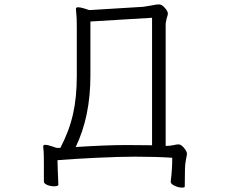

<svg xmlns="http://www.w3.org/2000/svg" viewBox="-20 -730 1040 875"><path d="M765 -11Q692 -16 597 -16Q526 -16 420.5 -11Q315 -6 242 0L243 39L246 112Q246 115 241 117Q236 119 227 119Q209 119 194.5 112.5Q180 106 180 98V37Q180 -29 179 -38L177 -60Q177 -66 178.5 -68Q180 -70 185 -70Q197 -70 215.5 -63.5Q234 -57 238 -56H255Q295 -132 312.5 -209Q330 -286 330 -384V-607Q330 -648 328 -665L326 -688Q326 -697 335 -697Q345 -697 362 -692Q379 -687 387 -684L633 -699Q640 -700 670 -705Q692 -710 705 -710Q717 -710 731 -694.5Q745 -679 745 -668Q745 -661 740 -648Q735 -626 735 -621V-65Q755 -65 773 -69Q784 -72 794 -72Q805 -72 818.5 -56Q832 -40 832 -29Q832 -24 828 -5.5Q824 13 823 38Q822 67 822 120Q822 125 810 125Q793 125 775.5 116.5Q758 108 758 99V98Q765 41 765 -11ZM558 -69Q635 -69 673 -68V-649L392 -632V-385Q392 -199 325 -60Q464 -69 558 -69Z"/></svg>

Font: JyunsaiKaai Light
Style: Regular
Weight: 300
Designer: Fontworks Inc.
Version: Version 0.030;April 7, 2024;FontCreator 14.0.0.2901 64-bit